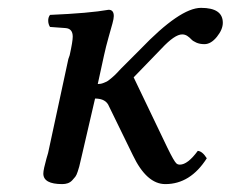

<svg xmlns="http://www.w3.org/2000/svg" viewBox="-20 -461 590 491"><path d="M246.1 -319.8 230 -246.1Q233.9 -246.1 237.8 -246.8Q241.7 -247.6 245.8 -249.3Q250 -251 252.9 -252.4Q255.9 -253.9 260 -257.3Q264.2 -260.7 266.4 -262.5Q268.6 -264.2 272.9 -268.3Q277.3 -272.5 278.8 -274.2Q280.3 -275.9 284.7 -280.5Q289.1 -285.2 290 -286.1L338.9 -335Q440.4 -440.9 494.1 -440.9Q549.8 -440.9 549.8 -402.8Q549.8 -385.7 534.7 -366.9Q519.5 -348.1 502.9 -348.1Q490.7 -348.1 481.9 -352.1Q473.1 -356 469 -360.6Q464.8 -365.2 459 -369.1Q453.1 -373 445.8 -373Q426.8 -373 393.1 -336.9L321.8 -263.2L408.2 -83Q425.3 -47.9 431.2 -43Q434.6 -40 439.9 -40Q460 -40 485.8 -75.2Q497.6 -74.2 508.8 -56.2Q466.8 9.8 402.8 9.8Q355 9.8 319.8 -64L258.8 -189Q251 -209 223.1 -209L189 -62Q188.5 -60.1 186 -49.3Q183.6 -38.6 182.6 -34.9Q181.6 -31.2 178.7 -22.2Q175.8 -13.2 172.6 -9Q169.4 -4.9 164.6 0.2Q159.7 5.4 153.3 7.6Q147 9.8 139.2 9.8Q90.8 9.8 90.8 -17.1Q90.8 -22.5 93 -32.5Q95.2 -42.5 98.6 -54.7Q102.1 -66.9 103 -69.8L154.8 -310.1L158.2 -319.8Q166 -355 166 -367.2Q166 -387.7 147.9 -389.2L107.9 -392.1Q103.5 -398.9 103.3 -407.7Q103 -416.5 107.9 -422.9Q208.5 -427.2 257.8 -436Q271 -436 271 -419.9Q271 -413.6 267.6 -401.1Q264.2 -388.7 257.6 -365.5Q251 -342.3 246.1 -319.8Z"/></svg>

Font: Common Serif Medium
Style: Italic
Weight: 500
Italic angle: -12°
Designer: Philipp H. Poll, Khaled Hosny
Foundry: Stefan Peev, Context Ltd.
Version: Version 1.026